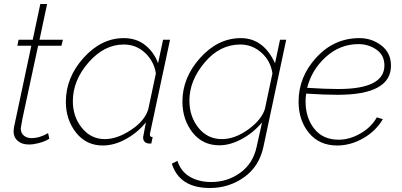

<svg xmlns="http://www.w3.org/2000/svg" viewBox="-20 -719 2012 962"><path d="M48 -61Q48 -67 50 -81L137 -490H67L73 -520H144L182 -699H216L178 -520H295L288 -490H171L93 -127Q84 -80 84 -76Q84 -53 99 -40Q114 -27 137 -27Q179 -27 221 -52L227 -24Q223 -21 210 -14.5Q197 -8 172 -1.5Q147 5 124 5Q90 5 69 -13Q48 -31 48 -61Z M310 -209Q310 -331 399 -429.5Q488 -528 600 -528Q664 -528 708 -492.5Q752 -457 772 -402L797 -520H832L733 -57Q731 -51 731 -45Q731 -32 745 -32L738 0H724Q697 -4 697 -31Q697 -35 711 -106Q669 -54 610.5 -22Q552 10 495 10Q412 10 361 -54.5Q310 -119 310 -209ZM723 -172 761 -351Q752 -411 707.5 -453.5Q663 -496 600 -496Q502 -496 423.5 -406Q345 -316 345 -212Q345 -134 390.5 -78Q436 -22 505 -22Q567 -22 636.5 -68Q706 -114 723 -172Z M841 101 869 87Q886 140 931 166.5Q976 193 1038 193Q1120 193 1184 146.5Q1248 100 1266 16L1293 -106Q1251 -55 1192.5 -23Q1134 9 1079 9Q995 9 944.5 -55.5Q894 -120 894 -210Q894 -330 983 -429Q1072 -528 1187 -528Q1300 -528 1358 -402L1383 -520H1414L1300 16Q1279 115 1203 169Q1127 223 1032 223Q879 223 841 101ZM1307 -172 1345 -351Q1336 -414 1290 -455Q1244 -496 1184 -496Q1081 -496 1005 -405.5Q929 -315 929 -215Q929 -135 974.5 -78.5Q1020 -22 1092 -22Q1156 -22 1222.5 -69.5Q1289 -117 1307 -172Z M1672 -244Q1607 -244 1514 -250Q1511 -230 1511 -211Q1511 -129 1554.5 -74Q1598 -19 1677 -19Q1731 -19 1785.5 -50Q1840 -81 1868 -131L1898 -122Q1864 -63 1800.5 -26.5Q1737 10 1669 10Q1580 10 1528 -53Q1476 -116 1476 -210Q1476 -334 1565 -431Q1654 -528 1781 -528Q1843 -528 1891 -491Q1939 -454 1939 -390Q1939 -244 1672 -244ZM1776 -498Q1684 -498 1613 -434Q1542 -370 1519 -279Q1612 -273 1675 -273Q1906 -273 1906 -391Q1906 -443 1866 -470.5Q1826 -498 1776 -498Z"/></svg>

Font: Raleway-v4020 ExtraLight
Style: Italic
Weight: 275
Italic angle: -12°
Designer: Matt McInerney, Pablo Impallari, Rodrigo Fuenzalida
Foundry: Matt McInerney, Pablo Impallari, Rodrigo Fuenzalida
Version: Version 4.020;PS 004.020;hotconv 1.0.88;makeotf.lib2.5.64775